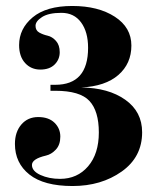

<svg xmlns="http://www.w3.org/2000/svg" viewBox="-20 -607 526 643"><path d="M252 -314Q343 -313 399.5 -273Q456 -233 456 -164Q456 -81 387.5 -32.5Q319 16 223 16Q127 16 78.5 -22.5Q30 -61 30 -125Q30 -165 51.5 -190Q73 -215 108 -215Q143 -215 162.5 -196Q182 -177 182 -149.5Q182 -122 167 -106Q152 -90 134 -86Q87 -75 87 -54.5Q87 -34 115.5 -21Q144 -8 181 -8Q239 -8 275 -50Q311 -92 311 -163.5Q311 -235 279.5 -269Q248 -303 165 -303H149V-323H165Q275 -323 275 -447Q275 -500 251.5 -532Q228 -564 185.5 -564Q143 -564 121 -550Q99 -536 99 -520.5Q99 -505 111.5 -498Q124 -491 139.5 -487.5Q155 -484 167.5 -470Q180 -456 180 -432Q180 -408 163 -391Q146 -374 115 -374Q84 -374 64 -396Q44 -418 44 -456Q44 -511 89.5 -549Q135 -587 222 -587Q309 -587 364.5 -551Q420 -515 420 -454.5Q420 -394 376.5 -356Q333 -318 252 -314Z"/></svg>

Font: Rozha One
Style: Regular
Weight: 400
Designer: Tim Donaldson, Indian Type Foundry
Foundry: Indian Type Foundry
Version: Version 1.300;PS 1.0;hotconv 1.0.78;makeotf.lib2.5.61930; tt